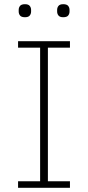

<svg xmlns="http://www.w3.org/2000/svg" viewBox="-20 -894 419 914"><path d="M66 0V-31H171V-667H66V-698H313V-667H208V-31H313V0ZM99 -812Q82 -812 75.5 -820Q69 -828 69 -839V-847Q69 -858 75.5 -866Q82 -874 99 -874Q115 -874 121.5 -866Q128 -858 128 -847V-839Q128 -828 121.5 -820Q115 -812 99 -812ZM281 -812Q265 -812 258.5 -820Q252 -828 252 -839V-847Q252 -858 258.5 -866Q265 -874 281 -874Q298 -874 304.5 -866Q311 -858 311 -847V-839Q311 -828 304.5 -820Q298 -812 281 -812Z"/></svg>

Font: IBM Plex Sans ExtLt
Style: Regular
Weight: 200
Designer: Mike Abbink, Paul van der Laan, Pieter van Rosmalen
Foundry: Bold Monday
Version: Version 3.005